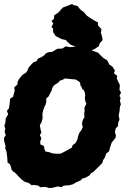

<svg xmlns="http://www.w3.org/2000/svg" viewBox="-33 -923 631 969"><path d="M215 26 195 20 168 22 164 15 138 10 127 12 111 0 91 -6 73 -20 59 -34 47 -48 33 -58 25 -67 22 -82 17 -94 5 -103 4 -123 3 -133 0 -157 -7 -175 -5 -186 -12 -211 -13 -227 -4 -240 -10 -261 -6 -272 -11 -288 -6 -304 -4 -325 8 -346 2 -364 12 -376 16 -401 18 -425 33 -435 41 -465 39 -482 56 -498 55 -509 63 -524 80 -545 99 -557 105 -566 111 -581 121 -593 135 -608 151 -614 159 -628 169 -631 189 -643 199 -654 213 -660 230 -661 248 -672 257 -677 282 -678 298 -689 320 -685 344 -687 361 -689 374 -687 397 -684 402 -678 421 -673 438 -666 464 -656 467 -651 490 -629 506 -620 512 -612 518 -598 535 -586 547 -567 542 -553 559 -540 556 -527 563 -512 572 -494 570 -469 578 -456 570 -439 576 -428 572 -416 577 -396 572 -383 571 -367 566 -340 570 -319 564 -306 562 -286 551 -275 547 -255 552 -241 550 -227 531 -204 521 -174 518 -160 503 -148 497 -130 487 -114 484 -102 472 -89 457 -74 438 -55 427 -50 418 -37 396 -25 384 -23 373 -12 354 -4 335 7 312 13 309 12 285 15 279 22 259 18 230 25ZM255 -147H271L288 -155L295 -159L308 -166L322 -174L329 -177L334 -191L347 -200L354 -211L359 -224L360 -232L365 -247L369 -255L379 -268L385 -283L382 -291L381 -302L385 -317L393 -331L392 -351L394 -362L393 -379L398 -390L403 -400L398 -411L395 -427L397 -441L396 -451L391 -467L382 -474L378 -485L373 -492L371 -507L362 -514L348 -522L335 -523L323 -524L306 -526L295 -527L284 -521L268 -515L262 -507L252 -500L240 -493L232 -481L227 -465L221 -454L212 -436L200 -425L201 -412L198 -397L192 -386L186 -369L182 -354L181 -340L182 -328L179 -313L175 -303L168 -291L170 -280L172 -269L176 -255L168 -240L176 -226L170 -209L171 -194L181 -190L189 -185L191 -171L197 -158L211 -156L221 -153L232 -149L242 -148ZM401 -664 382 -672H368L347 -688L324 -697L307 -712L299 -721L277 -726L248 -741L235 -761V-780L226 -786L236 -804L227 -817L239 -828L241 -846L262 -860L284 -885L314 -896L331 -903L336 -898L358 -893L373 -874L390 -862L405 -844L440 -821L461 -810L462 -794L479 -776L476 -757L480 -747L485 -721L470 -704L466 -690L442 -674L419 -667Z"/></svg>

Font: Winky Rough ExtraBold
Style: Italic
Weight: 800
Italic angle: -8.97852°
Designer: Simon Atzbach
Foundry: typofactur
Version: Version 1.206; ttfautohint (v1.8.4.7-5d5b)